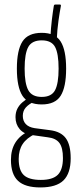

<svg xmlns="http://www.w3.org/2000/svg" viewBox="-20 -631 354 842"><path d="M157 191Q90 191 59 162Q28 133 28 70Q28 26 47 -5Q66 -36 104 -55L135 -44Q97 -26 79.5 0.5Q62 27 62 66Q62 116 84.5 137Q107 158 159 158Q211 158 233.5 135.5Q256 113 256 62Q256 17 240.5 -4Q225 -25 189 -29L118 -39Q85 -43 66.5 -64.5Q48 -86 48 -117Q48 -138 56 -154Q64 -170 78 -182Q92 -194 109 -204L133 -187Q107 -175 93.5 -160Q80 -145 80 -123Q80 -101 93 -87Q106 -73 132 -69L200 -60Q247 -54 268.5 -25Q290 4 290 63Q290 129 258.5 160Q227 191 157 191ZM163 -173Q103 -173 78.5 -211Q54 -249 54 -330Q54 -411 78.5 -449Q103 -487 163 -487Q222 -487 246 -449Q270 -411 270 -330Q270 -249 246 -211Q222 -173 163 -173ZM163 -206Q206 -206 221.5 -235.5Q237 -265 237 -330Q237 -396 221.5 -425Q206 -454 163 -454Q120 -454 104 -425Q88 -396 88 -330Q88 -265 104 -235.5Q120 -206 163 -206ZM229 -458 201 -467Q203 -507 207.5 -544.5Q212 -582 216 -605Q217 -611 222 -611H243Q248 -611 247 -605Q242 -579 236.5 -540.5Q231 -502 229 -458Z"/></svg>

Font: Sofia Sans Extra Condensed ExtraLight
Style: Regular
Weight: 250
Designer: Botio Nikoltchev, Ani Petrova
Foundry: lettersoup
Version: Version 4.101